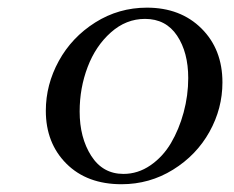

<svg xmlns="http://www.w3.org/2000/svg" viewBox="-20 -472 609 499"><path d="M99.1 -184.1Q99.1 -252 132.8 -313.5Q166.5 -375 227.5 -413.6Q288.6 -452.1 361.8 -452.1Q449.2 -452.1 503.7 -397.9Q558.1 -343.8 558.1 -257.8Q558.1 -189.9 524.4 -129.4Q490.7 -68.8 429.7 -31Q368.7 6.8 295.9 6.8Q206.1 6.8 152.6 -46.6Q99.1 -100.1 99.1 -184.1ZM187 -182.1Q187 -114.3 217 -67.1Q247.1 -20 300.8 -20Q338.4 -20 370.8 -42.2Q403.3 -64.5 424.3 -100.1Q445.3 -135.7 457.3 -179.9Q469.2 -224.1 469.2 -269Q469.2 -335.9 440.2 -379.4Q411.1 -422.9 356.9 -422.9Q307.6 -422.9 268.1 -387.7Q228.5 -352.5 207.8 -297.9Q187 -243.2 187 -182.1Z"/></svg>

Font: Dehuti
Style: Bold-Italic
Weight: 700
Version: Version 1.2